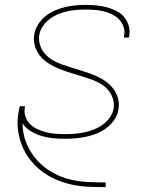

<svg xmlns="http://www.w3.org/2000/svg" viewBox="-20 -558 640 783"><path d="M410 205Q375 205 340 203.5Q305 202 271.5 194.5Q238 187 207 173.5Q176 160 150 140Q124 120 103.5 94Q83 68 70.5 37.5Q58 7 53.5 -27.5Q49 -62 55 -97Q56 -104 57.5 -111Q59 -118 61 -125H82Q82 -124 81.5 -123Q81 -122 81 -121H82Q81 -120 81 -119Q81 -118 81 -117Q78 -98 84.5 -80.5Q91 -63 104 -50.5Q117 -38 134 -30.5Q151 -23 169 -18.5Q187 -14 206.5 -12.5Q226 -11 245 -11Q264 -11 283.5 -12.5Q303 -14 323 -18Q343 -22 362 -29.5Q381 -37 398 -49Q415 -61 427.5 -78.5Q440 -96 443 -115Q447 -137 440 -157Q433 -177 420 -192Q407 -207 389.5 -217Q372 -227 352.5 -234Q333 -241 313.5 -247Q294 -253 274 -259Q254 -265 235 -272Q216 -279 198 -288Q180 -297 164 -309.5Q148 -322 137 -339Q126 -356 121 -376Q116 -396 120 -418Q123 -439 135.5 -458.5Q148 -478 165.5 -492Q183 -506 203.5 -515Q224 -524 245.5 -529Q267 -534 288 -536Q309 -538 330 -538Q352 -538 373.5 -536Q395 -534 415 -528.5Q435 -523 453.5 -514Q472 -505 485 -490Q498 -475 504.5 -454.5Q511 -434 507 -413Q507 -411 506.5 -409Q506 -407 506 -405H485Q486 -407 486 -408.5Q486 -410 486 -412Q490 -430 484 -448Q478 -466 466 -478.5Q454 -491 438 -499Q422 -507 404 -511.5Q386 -516 367.5 -517.5Q349 -519 330 -519Q311 -519 292.5 -517.5Q274 -516 255 -512Q236 -508 217 -500Q198 -492 182 -480Q166 -468 154.5 -451Q143 -434 140 -415Q137 -393 143.5 -373.5Q150 -354 163 -339Q176 -324 193.5 -313.5Q211 -303 230.5 -296Q250 -289 269.5 -283Q289 -277 308.5 -271Q328 -265 347.5 -258Q367 -251 385 -242Q403 -233 418.5 -220.5Q434 -208 445.5 -191Q457 -174 462 -154Q467 -134 463 -112Q460 -90 447 -70.5Q434 -51 415.5 -37Q397 -23 375.5 -14Q354 -5 332 -0.5Q310 4 288.5 6Q267 8 245 8Q220 8 195.5 5.5Q171 3 148 -4Q125 -11 104.5 -23.5Q84 -36 72 -55Q72 -15 86 21.5Q100 58 124 87Q148 116 180 137Q212 158 250 169.5Q288 181 328.5 183.5Q369 186 410 186H411V205Z"/></svg>

Font: Iosevka Curly Thin Extended
Style: Italic
Weight: 100
Width: 7
Italic angle: -9°
Monospace: yes
Designer: Belleve Invis
Foundry: Belleve Invis
Version: Version 11.1.0; ttfautohint (v1.8.3)